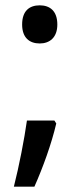

<svg xmlns="http://www.w3.org/2000/svg" viewBox="-20 -569 300 720"><path d="M63 -477C63 -428 90 -406 129 -406C166 -406 195 -428 195 -477C195 -528 167 -549 129 -549C90 -549 63 -528 63 -477ZM191 -106 184 -117H81C71 -46 52 52 32 131H109C141 59 173 -29 191 -106Z"/></svg>

Font: Noto Sans Arabic UI SmCn Md
Style: Regular
Weight: 500
Width: 4
Designer: Monotype Design Team, Nadine Chahine and Nizar Qandah
Foundry: Monotype Imaging Inc.
Version: Version 2.010